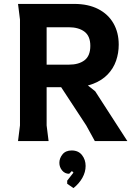

<svg xmlns="http://www.w3.org/2000/svg" viewBox="-20 -720 702 980"><path d="M72 0 82 -80V-620L72 -700H359Q430 -700 481 -674Q532 -648 559 -601Q586 -554 586 -492Q586 -449 572.5 -410Q559 -371 530 -340.5Q501 -310 456 -292.5Q411 -275 349 -275H218V-80L228 0ZM464 0 420 -80 256 -330H371L466 -254L630 0ZM218 -390H332Q382 -390 411.5 -412.5Q441 -435 441 -486Q441 -536 411 -558.5Q381 -581 330 -581H218ZM355 240 323 218V202L355 161L347 153L333 167Q311 167 297 150Q283 133 283 111Q283 88 299 68Q315 48 346 48Q380 48 398.5 71.5Q417 95 417 127Q417 158 400.5 187.5Q384 217 355 240Z"/></svg>

Font: AR One Sans
Style: Bold
Weight: 700
Designer: Niteesh Yadav
Foundry: Niteesh Yadav
Version: Version 1.001;gftools[0.9.33]